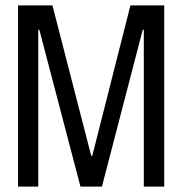

<svg xmlns="http://www.w3.org/2000/svg" viewBox="-20 -688 672 708"><path d="M46.5 0V-668H173.4L316.3 -113.6H320.3L460.9 -668H585.5V0H510.3V-578.1H506.3L355.9 0H276.7L125.1 -578.1H121.1V0Z"/></svg>

Font: Atkinson Hyperlegible Mono ExtraLight
Style: Regular
Weight: 200
Monospace: yes
Designer: Elliott Scott, Megan Eiswerth, Linus Boman, Theodore Petrosky, Letters from Sweden
Foundry: Applied Design Works, Letters from Sweden
Version: Version 2.001